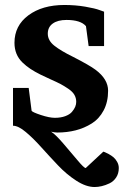

<svg xmlns="http://www.w3.org/2000/svg" viewBox="-20 -520 497 771"><path d="M414.1 -155.8Q414.1 -110.4 396.2 -76.7Q378.4 -43 348.4 -24.2Q318.4 -5.4 283.7 3.4Q249 12.2 210 12.2Q200.2 12.2 185.1 8.8Q202.1 19 234.1 56.2Q266.1 93.3 291.7 124Q317.4 154.8 324.2 154.8L395 88.9Q397.5 89.8 401.6 91.3Q405.8 92.8 416.5 98.6Q427.2 104.5 435.5 111.3Q443.8 118.2 450.4 129.9Q457 141.6 457 154.8Q457 176.8 446.5 192.6Q436 208.5 419.7 216.3Q403.3 224.1 388.4 227.5Q373.5 231 359.9 231Q325.7 231 286.4 205.6Q247.1 180.2 212.9 144Q178.7 107.9 146.2 71.8Q113.8 35.6 83.7 10.3Q53.7 -15.1 32.2 -15.1V-167H95.2L106.9 -75.2Q109.4 -69.8 143.8 -58.3Q178.2 -46.9 200.2 -46.9Q224.1 -46.9 241.9 -53.5Q259.8 -60.1 268.8 -70.6Q277.8 -81.1 282 -91.1Q286.1 -101.1 286.1 -110.8Q286.1 -126.5 278.6 -139.4Q271 -152.3 253.9 -163.8Q236.8 -175.3 223.4 -182.4Q210 -189.5 182.6 -201.7Q155.3 -213.9 143.1 -220.2Q119.6 -231.9 102.5 -243.2Q85.4 -254.4 69.8 -269.5Q54.2 -284.7 46.1 -304.4Q38.1 -324.2 38.1 -348.1Q38.1 -417 94 -458.5Q149.9 -500 238.8 -500Q282.7 -500 322.5 -493.2Q362.3 -486.3 379.9 -479.5L397.9 -473.1V-335H335.9L325.2 -415Q303.7 -439.9 247.1 -439.9Q211.9 -439.9 191.9 -425.5Q171.9 -411.1 171.9 -384.8Q171.9 -357.4 198 -336.7Q224.1 -315.9 272.9 -292Q339.8 -257.8 363.8 -239.7Q414.1 -202.1 414.1 -155.8Z"/></svg>

Font: Veleka
Style: Bold
Weight: 700
Designer: Stefan Peev, Context Ltd, 2016; SIL International, 1997-2014.
Foundry: Stefan Peev, Context Ltd, 2016
Version: Version 1.000